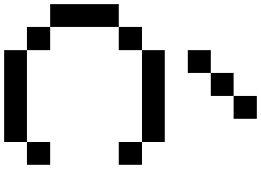

<svg xmlns="http://www.w3.org/2000/svg" viewBox="-187 -1076 1263 929"><g transform="rotate(90 444.5 -611.5)"><path d="M222.7 0Q222.7 -27.3 222.7 -110.4Q277.3 -110.4 444.3 -110.4Q500 -110.4 667 -110.4Q667 -83 667 0Q555.7 0 222.7 0ZM110.4 -110.4Q110.4 -138.7 110.4 -222.7Q138.7 -222.7 222.7 -222.7Q222.7 -194.3 222.7 -110.4Q194.3 -110.4 110.4 -110.4ZM667 -110.4Q667 -138.7 667 -222.7Q694.3 -222.7 777.3 -222.7Q777.3 -194.3 777.3 -110.4Q750 -110.4 667 -110.4ZM0 -222.7Q0 -305.7 0 -554.7Q27.3 -554.7 110.4 -554.7Q110.4 -471.7 110.4 -222.7Q83 -222.7 0 -222.7ZM110.4 -554.7Q110.4 -583 110.4 -667Q138.7 -667 222.7 -667Q222.7 -638.7 222.7 -554.7Q194.3 -554.7 110.4 -554.7ZM667 -554.7Q667 -583 667 -667Q694.3 -667 777.3 -667Q777.3 -638.7 777.3 -554.7Q750 -554.7 667 -554.7ZM222.7 -667Q222.7 -694.3 222.7 -777.3Q333 -777.3 667 -777.3Q667 -750 667 -667Q555.7 -667 222.7 -667ZM222.7 -888.7Q222.7 -917 222.7 -1000Q250 -1000 333 -1000Q333 -972.7 333 -888.7Q305.7 -888.7 222.7 -888.7ZM333 -1000Q333 -1027.3 333 -1110.4Q360.4 -1110.4 444.3 -1110.4Q444.3 -1083 444.3 -1000Q417 -1000 333 -1000ZM444.3 -1110.4Q444.3 -1138.7 444.3 -1222.7Q471.7 -1222.7 554.7 -1222.7Q554.7 -1194.3 554.7 -1110.4Q527.3 -1110.4 444.3 -1110.4Z"/></g></svg>

Font: Ingsat TST_CRD
Style: Regular
Weight: 300
Designer: Tofik Waleny
Version: 1.0